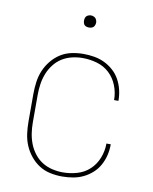

<svg xmlns="http://www.w3.org/2000/svg" viewBox="-81 -758 661 827"><g transform="rotate(10 250.0 -344.5)"><path d="M247 8Q221 8 195 2.5Q169 -3 147 -17Q125 -31 108 -52Q91 -73 81 -97Q71 -121 67.5 -147.5Q64 -174 64 -200V-320Q64 -346 67.5 -372.5Q71 -399 81 -423Q91 -447 108 -468Q125 -489 147 -503Q169 -517 195 -522.5Q221 -528 247 -528Q271 -528 294.5 -524Q318 -520 339 -510Q360 -500 378 -484Q396 -468 407.5 -447Q419 -426 424.5 -403Q430 -380 430 -356V-355H411V-356Q411 -388 399 -418.5Q387 -449 364 -470.5Q341 -492 310 -501Q279 -510 247 -510Q224 -510 200.5 -504.5Q177 -499 157 -486.5Q137 -474 122 -454.5Q107 -435 98.5 -413Q90 -391 86.5 -367.5Q83 -344 83 -320V-200Q83 -176 86.5 -152.5Q90 -129 98.5 -107Q107 -85 122 -65.5Q137 -46 157 -33.5Q177 -21 200.5 -15.5Q224 -10 247 -10Q279 -10 310 -19Q341 -28 364 -49.5Q387 -71 399 -101.5Q411 -132 411 -164V-165H430V-164Q430 -140 424.5 -117Q419 -94 407.5 -73Q396 -52 378 -36Q360 -20 339 -10Q318 0 294.5 4Q271 8 247 8ZM250 -644Q245 -644 239.5 -645.5Q234 -647 230.5 -650.5Q227 -654 225.5 -659.5Q224 -665 224 -670Q224 -675 225.5 -680.5Q227 -686 230.5 -689.5Q234 -693 239.5 -695Q245 -697 250 -697Q255 -697 260.5 -695Q266 -693 269.5 -689.5Q273 -686 275 -680.5Q277 -675 277 -670Q277 -665 275 -659.5Q273 -654 269.5 -650.5Q266 -647 260.5 -645.5Q255 -644 250 -644Z"/></g></svg>

Font: Iosevka Term Curly Thin
Style: Regular
Weight: 100
Designer: Belleve Invis
Foundry: Belleve Invis
Version: Version 32.3.0